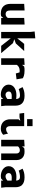

<svg xmlns="http://www.w3.org/2000/svg" viewBox="1843 -2699 864 4590"><g transform="rotate(90 2275.0 -404.0)"><path d="M408 -550 566.5 -560V0H408V-50L367.5 0Q339.5 8.5 307 8.5Q240 8.5 195 -10.5Q150 -29.5 122.8 -61.2Q95.5 -93 84 -134Q72.5 -175 72.5 -219V-550L230.5 -560V-219Q230.5 -193 234.8 -172.2Q239 -151.5 249.5 -136.8Q260 -122 277.2 -114.2Q294.5 -106.5 320 -106.5Q336.5 -106.5 350.5 -111.5Q364.5 -116.5 375.8 -124.5Q387 -132.5 395 -141.5Q403 -150.5 408 -159Z M743.5 0V-698.5L732.5 -800L896.5 -815.5V-384.5L1029 -550H1199.5L1018.5 -350L916.5 -313.5L1011 -282L1250 0H1076L896.5 -229V0Z M1531 -500 1569.5 -550Q1596.5 -557.5 1621.5 -558Q1646.5 -558.5 1670.5 -558.5Q1711 -558.5 1741 -554Q1771 -549.5 1792.8 -542.8Q1814.5 -536 1828.5 -528.8Q1842.5 -521.5 1851 -516L1876 -367.5L1736 -350L1711.5 -438Q1701.5 -439.5 1691.5 -441Q1681.5 -442.5 1671.5 -442.5Q1623 -442.5 1588.5 -424.8Q1554 -407 1531 -375V0H1372.5V-550L1531 -560Z M2517.5 0H2347.5V-50L2305.5 -2.5Q2288 3 2270.8 5.8Q2253.5 8.5 2238.5 8.5Q2197 8.5 2155 -3.8Q2113 -16 2079.2 -39.8Q2045.5 -63.5 2024.2 -98.5Q2003 -133.5 2003 -179Q2003 -227 2024.5 -262Q2046 -297 2081.2 -319.8Q2116.5 -342.5 2161 -353.5Q2205.5 -364.5 2252 -364.5Q2280.5 -364.5 2304 -362.8Q2327.5 -361 2347.5 -357.5Q2345.5 -400 2326 -425Q2306.5 -450 2266 -450Q2244 -450 2221.8 -447.5Q2199.5 -445 2179 -440.5Q2158.5 -436 2140.8 -430.5Q2123 -425 2109.5 -419L2062.5 -511.5Q2085.5 -522 2106.8 -530.8Q2128 -539.5 2151.8 -545.8Q2175.5 -552 2204 -555.2Q2232.5 -558.5 2271 -558.5Q2335 -558.5 2379.8 -542.8Q2424.5 -527 2452.5 -498.2Q2480.5 -469.5 2493.2 -429.2Q2506 -389 2506 -340.5V-100ZM2347.5 -250Q2340 -250.5 2330 -251Q2320 -251.5 2309.5 -251.8Q2299 -252 2288.8 -252.2Q2278.5 -252.5 2271 -252.5Q2252 -252.5 2233.2 -249Q2214.5 -245.5 2200 -237Q2185.5 -228.5 2176.5 -214.5Q2167.5 -200.5 2167.5 -179.5Q2167.5 -162.5 2173.8 -148.8Q2180 -135 2190.5 -125Q2201 -115 2214.5 -109.5Q2228 -104 2242.5 -104Q2271 -104 2297 -116.5Q2323 -129 2347.5 -150Z M2827.5 -750.5H2996V-620H2827.5ZM2867 -458 2782 -438H2694.5L2680.5 -550H2995.5V-211.5Q2995.5 -191 3000.5 -173.8Q3005.5 -156.5 3014.5 -144.2Q3023.5 -132 3036 -125Q3048.5 -118 3063.5 -118Q3096.5 -118 3121.5 -129Q3146.5 -140 3172.5 -165L3202 -49Q3195 -43.5 3184.5 -34Q3174 -24.5 3156.8 -15Q3139.5 -5.5 3114.5 1.5Q3089.5 8.5 3054 8.5Q2996.5 8.5 2954.8 -9.5Q2913 -27.5 2885.8 -58.2Q2858.5 -89 2845.2 -129.8Q2832 -170.5 2832 -216V-413Z M3480.5 0H3322V-550L3480.5 -560V-500L3519 -550Q3538 -555 3559.8 -556.8Q3581.5 -558.5 3610.5 -558.5Q3656 -558.5 3692.5 -545Q3729 -531.5 3754.2 -506.8Q3779.5 -482 3793 -446.8Q3806.5 -411.5 3806.5 -368V0H3648V-368Q3648 -388.5 3641.8 -403.2Q3635.5 -418 3625.5 -427.5Q3615.5 -437 3602.5 -441.5Q3589.5 -446 3575.5 -446Q3544 -446 3522.2 -435.8Q3500.5 -425.5 3480.5 -404Z M4467.5 0H4297.5V-50L4255.5 -2.5Q4238 3 4220.8 5.8Q4203.5 8.5 4188.5 8.5Q4147 8.5 4105 -3.8Q4063 -16 4029.2 -39.8Q3995.5 -63.5 3974.2 -98.5Q3953 -133.5 3953 -179Q3953 -227 3974.5 -262Q3996 -297 4031.2 -319.8Q4066.5 -342.5 4111 -353.5Q4155.5 -364.5 4202 -364.5Q4230.5 -364.5 4254 -362.8Q4277.5 -361 4297.5 -357.5Q4295.5 -400 4276 -425Q4256.5 -450 4216 -450Q4194 -450 4171.8 -447.5Q4149.5 -445 4129 -440.5Q4108.5 -436 4090.8 -430.5Q4073 -425 4059.5 -419L4012.5 -511.5Q4035.5 -522 4056.8 -530.8Q4078 -539.5 4101.8 -545.8Q4125.5 -552 4154 -555.2Q4182.5 -558.5 4221 -558.5Q4285 -558.5 4329.8 -542.8Q4374.5 -527 4402.5 -498.2Q4430.5 -469.5 4443.2 -429.2Q4456 -389 4456 -340.5V-100ZM4297.5 -250Q4290 -250.5 4280 -251Q4270 -251.5 4259.5 -251.8Q4249 -252 4238.8 -252.2Q4228.5 -252.5 4221 -252.5Q4202 -252.5 4183.2 -249Q4164.5 -245.5 4150 -237Q4135.5 -228.5 4126.5 -214.5Q4117.5 -200.5 4117.5 -179.5Q4117.5 -162.5 4123.8 -148.8Q4130 -135 4140.5 -125Q4151 -115 4164.5 -109.5Q4178 -104 4192.5 -104Q4221 -104 4247 -116.5Q4273 -129 4297.5 -150Z"/></g></svg>

Font: B612 Mono
Style: Bold
Weight: 700
Version: Version 1.005